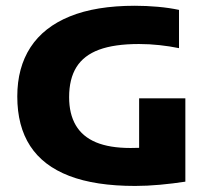

<svg xmlns="http://www.w3.org/2000/svg" viewBox="-20 -622 716 650"><path d="M437.5 7.5Q303 7.5 214.5 -26.5Q126 -60.5 82.2 -127.8Q38.5 -195 38.5 -295.5Q38.5 -393 83.2 -461.8Q128 -530.5 216.5 -566.5Q305 -602.5 436.5 -602.5Q475.5 -602.5 514.5 -599Q553.5 -595.5 586 -588.5V-459Q554.5 -465.5 520.2 -469.2Q486 -473 450.5 -473Q367.5 -473 315.5 -453.8Q263.5 -434.5 238.8 -394.8Q214 -355 214 -293Q214 -236.5 236.5 -198Q259 -159.5 305 -140.2Q351 -121 422 -121Q448.5 -121 478.5 -123Q508.5 -125 532.5 -129L451 -62V-289H607.5V-7Q565 -0.5 521.2 3.5Q477.5 7.5 437.5 7.5Z"/></svg>

Font: Encode Sans SC SemiExpanded
Style: Bold
Weight: 700
Width: 6
Designer: Multiple Designers
Foundry: Impallari Type
Version: Version 3.002